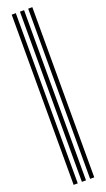

<svg xmlns="http://www.w3.org/2000/svg" viewBox="-195 -941 604 1092"><g transform="rotate(-20 106.5 -395.0)"><path d="M143.7 120V-910H168.7V120ZM43.9 120V-910H68.8V120ZM93.8 120V-910H118.8V120Z"/></g></svg>

Font: Big Shoulders Inline Thin
Style: Regular
Weight: 100
Designer: Patric King
Foundry: XO Type Co
Version: Version 2.002